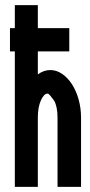

<svg xmlns="http://www.w3.org/2000/svg" viewBox="-20 -731 351 751"><path d="M205 0V-271Q205 -313 192 -337Q184 -348 177 -356.5Q170 -365 166 -365Q152 -365 140 -338.5Q128 -312 128 -271V0H38V-530H19V-621H38V-711H128V-621H251V-530H128V-440Q151 -457 177 -457Q201 -457 223 -442Q245 -427 261.5 -401.5Q278 -376 287.5 -342Q297 -308 297 -271V0Z"/></svg>

Font: Fundamental  Brigade Condensed
Style: Regular
Weight: 400
Width: 3
Designer: Peter Wiegel, original typeface by Carl Albert Fahrenwaldt 1901
Foundry: Peter Wiegel
Version: Version 0.000 2012 initial release